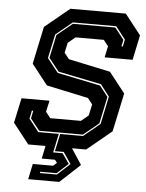

<svg xmlns="http://www.w3.org/2000/svg" viewBox="-59 -747 736 968"><g transform="rotate(5 309.5 -263.0)"><path d="M120.5 174.5 137 96H239.5L258 80L246.5 65H179.5L193 0H105.5L24.5 -103L51.5 -229H193L180.5 -172L204.5 -141.5H359.5L396.5 -172L409 -229L385 -259.5L173.5 -304.5L92.5 -407.5L132.5 -597L257.5 -700H538L619 -597L592.5 -471H451L463 -528L439 -558.5H296.5L259 -528L248 -476.5L272.5 -446L484 -401L565 -298L523.5 -103L398.5 0H327L379.5 80L278 174.5ZM176.5 138.5H262.5L326.5 80L287 22H242.5L261.5 -66.5H377L460 -135L489.5 -275.5L444 -334.5L226 -379L174 -444.5L199 -562L277 -625.5H491.5L537.5 -567L530.5 -533.5H537.5L545 -569L495.5 -632.5H276L192.5 -564L166.5 -442.5L222.5 -372L440 -327.5L482.5 -273.5L453.5 -137L376 -73.5H154.5L108 -132L116 -171.5H109L100.5 -130L150.5 -66.5H254.5L234 29H282L317.5 80L260.5 132H178Z"/></g></svg>

Font: Tourney Thin ExtraBold
Style: Italic
Weight: 800
Italic angle: -12°
Version: Version 1.015